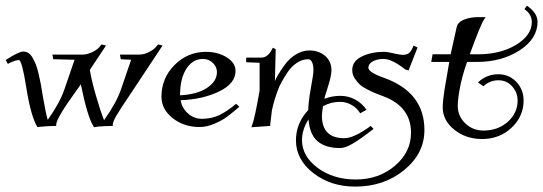

<svg xmlns="http://www.w3.org/2000/svg" viewBox="-31 -444 1940 686"><path d="M-10.7 -229.5Q36.1 -259.8 51.8 -259.8Q62.5 -259.8 70.8 -254.4Q79.1 -249 85.9 -236.8Q92.8 -224.6 97.7 -211.9Q102.5 -199.2 107.4 -178.2Q112.3 -157.2 115.2 -141.6Q118.2 -126 122.1 -99.6Q132.8 -38.1 139.6 -15.6Q183.6 -78.1 199.2 -125L235.4 -230.5L159.2 -232.4L156.2 -249H264.6Q281.2 -249 300.8 -258.8Q320.3 -268.6 329.1 -282.2L332 -285.2L347.7 -281.2L290 -194.3Q295.9 -157.2 312 -101.6Q328.1 -45.9 340.8 -14.6Q385.7 -78.1 401.4 -125L437.5 -230.5L400.4 -232.4L397.5 -249H466.8Q484.4 -249 502.9 -258.8Q521.5 -268.6 531.2 -282.2L534.2 -285.2L549.8 -281.2L440.4 -116.2Q395.5 -49.8 384.3 -29.8Q373 -9.8 372.1 0V5.9Q359.4 5.9 341.8 6.8Q316.4 7.8 304.7 10.7L302.7 6.8Q281.2 -27.3 257.8 -142.6L238.3 -115.2Q171.9 -23.4 169.9 0V5.9Q159.2 5.9 139.6 6.8Q114.3 8.8 102.5 9.8Q79.1 -28.3 62.5 -133.8Q47.9 -225.6 37.1 -229.5Q22.5 -229.5 -2.9 -215.8Z M612.3 -103.5Q672.9 -106.4 708.5 -129.9Q744.1 -153.3 744.1 -186.5Q744.1 -205.1 729.5 -219.2Q714.8 -233.4 694.3 -233.4Q657.2 -233.4 634.8 -198.2Q612.3 -163.1 612.3 -103.5ZM545.9 -98.6Q545.9 -165 592.8 -211.9Q639.6 -258.8 705.1 -258.8Q747.1 -258.8 778.8 -239.3Q810.5 -219.7 810.5 -190.4Q810.5 -145.5 752 -117.2Q693.4 -88.9 614.3 -85.9Q619.1 -57.6 640.6 -38.6Q662.1 -19.5 690.4 -19.5Q724.6 -19.5 752.4 -32.7Q780.3 -45.9 812.5 -73.2L824.2 -62.5Q797.9 -40 780.3 -26.9Q762.7 -13.7 735.4 -2Q708 9.8 681.6 9.8Q626 9.8 585.9 -22Q545.9 -53.7 545.9 -98.6Z M867.2 10.7 870.1 2Q878.9 -19.5 896.5 -120.1V-219.7L848.6 -221.7V-238.3H903.3Q925.8 -238.3 941.4 -268.6L943.4 -273.4L954.1 -268.6L951.2 -154.3Q955.1 -164.1 962.9 -177.2Q970.7 -190.4 986.3 -212.4Q1002 -234.4 1025.4 -249Q1048.8 -263.7 1074.2 -263.7Q1108.4 -263.7 1130.9 -244.1Q1153.3 -224.6 1153.3 -192.4Q1153.3 -170.9 1135.7 -118.2Q1130.9 -104.5 1127.9 -90.8Q1155.3 -101.6 1184.6 -101.6Q1213.9 -101.6 1238.8 -87.9Q1263.7 -74.2 1278.3 -51.8L1255.9 -39.1Q1245.1 -57.6 1225.6 -68.8Q1206.1 -80.1 1183.6 -80.1Q1151.4 -80.1 1123 -64.5Q1120.1 -45.9 1119.1 -31.2Q1119.1 49.8 1199.2 49.8Q1233.4 49.8 1293.9 5.9L1303.7 16.6Q1255.9 53.7 1229 69.3Q1202.1 85 1184.6 85Q1131.8 85 1103.5 60.5Q1075.2 36.1 1071.3 -17.6Q1048.8 17.6 1047.9 55.7Q1047.9 114.3 1104 155.8Q1160.2 197.3 1240.2 197.3Q1322.3 197.3 1379.9 148.4Q1437.5 99.6 1437.5 30.3Q1437.5 -62.5 1339.8 -99.6Q1321.3 -106.4 1311.5 -110.4Q1301.8 -114.3 1283.2 -123.5Q1264.6 -132.8 1254.9 -141.6Q1245.1 -150.4 1236.3 -164.1Q1227.5 -177.7 1227.5 -193.4Q1227.5 -225.6 1261.7 -242.2Q1295.9 -258.8 1340.8 -258.8Q1354.5 -258.8 1381.8 -252Q1400.4 -248 1407.2 -248Q1422.9 -248 1430.7 -254.9Q1438.5 -261.7 1444.3 -275.4L1446.3 -281.2L1460.9 -274.4L1428.7 -192.4L1418 -195.3Q1369.1 -233.4 1339.8 -233.4Q1316.4 -233.4 1300.8 -224.6Q1285.2 -215.8 1285.2 -202.1Q1285.2 -185.5 1340.8 -166Q1485.4 -114.3 1485.4 20.5Q1485.4 104.5 1413.1 163.6Q1340.8 222.7 1238.3 222.7Q1150.4 222.7 1088.4 174.3Q1026.4 126 1026.4 57.6Q1026.4 -3.9 1070.3 -50.8Q1071.3 -81.1 1078.1 -120.1L1086.9 -171.9Q1088.9 -183.6 1088.9 -194.3Q1088.9 -210.9 1084 -221.7Q1079.1 -232.4 1070.3 -232.4Q1048.8 -232.4 1029.3 -219.2Q1009.8 -206.1 996.6 -186Q983.4 -166 977.1 -154.3Q970.7 -142.6 966.8 -134.8Q947.3 -85 940.4 -48.8Q935.5 -6.8 934.6 0V5.9Z M1509.8 -222.7 1514.6 -250H1579.1L1600.6 -346.7Q1604.5 -365.2 1627 -374Q1649.4 -382.8 1677.7 -382.8H1704.1L1698.2 -374Q1685.5 -354.5 1647.5 -250H1676.8Q1757.8 -250 1813.5 -284.2Q1869.1 -318.4 1869.1 -365.2Q1869.1 -393.6 1842.8 -411.1L1851.6 -423.8Q1889.6 -397.5 1889.6 -366.2Q1889.6 -305.7 1825.7 -264.2Q1761.7 -222.7 1672.9 -222.7H1637.7Q1618.2 -166 1611.3 -125Q1604.5 -87.9 1604.5 -65.4Q1604.5 -29.3 1631.3 -3.4Q1658.2 22.5 1696.3 22.5Q1748 22.5 1783.2 -8.8Q1818.4 -40 1818.4 -85Q1818.4 -111.3 1802.7 -130.9Q1782.2 -157.2 1750 -157.2Q1718.8 -157.2 1696.3 -135.7L1676.8 -149.4Q1707 -178.7 1750 -178.7Q1791 -178.7 1818.4 -146.5Q1839.8 -120.1 1839.8 -85Q1839.8 -28.3 1796.9 12.2Q1753.9 52.7 1691.4 52.7Q1633.8 52.7 1592.3 19.5Q1550.8 -13.7 1550.8 -60.5Q1550.8 -83 1557.6 -126L1574.2 -222.7Z"/></svg>

Font: Kleymisska
Style: Regular
Weight: 500
Italic angle: -8°
Designer: gluk
Foundry: gluk
Version: Version 0.298